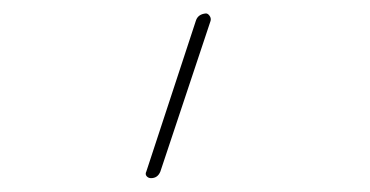

<svg xmlns="http://www.w3.org/2000/svg" viewBox="-20 -795 540 280"><path d="M200.2 -535.2Q196.3 -535.2 193.8 -538.1Q191.4 -541 193.4 -544.9L265.6 -764.6Q268.6 -774.4 280.3 -775.4Q283.2 -775.4 285.6 -772Q288.1 -768.6 287.1 -764.6L213.9 -544.9Q210 -535.2 200.2 -535.2Z"/></svg>

Font: Rounded Mgen+ 1m thin
Style: Regular
Weight: 100
Designer: [Source Han Sans]
Ryoko NISHIZUKA  (kana & ideographs); Paul D. Hunt (Latin, Greek & Cyrillic); Wenlong ZHANG  (bopomofo
Version: Version 1.059.20150602